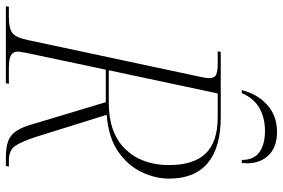

<svg xmlns="http://www.w3.org/2000/svg" viewBox="-182 -770 941 638"><g transform="rotate(90 288.0 -450.5)"><path d="M-11 0 -9 -10H27Q63 -10 78.5 -22Q94 -34 102 -75L224 -647Q228 -664 228 -676Q228 -694 216 -699Q204 -704 179 -704H139L141 -714H359Q458 -714 510 -671Q562 -628 562 -542Q562 -498 541 -452.5Q520 -407 473.5 -374Q427 -341 350 -335L423 -101Q440 -49 454.5 -29.5Q469 -10 502 -10H522L520 0H492Q460 0 439 -7Q418 -14 404 -34.5Q390 -55 379 -96L308 -332H200L144 -67Q143 -59 141.5 -52Q140 -45 140 -39Q140 -24 152 -17Q164 -10 193 -10H247L245 0ZM310 -342Q411 -342 464 -397Q517 -452 517 -542Q517 -624 478.5 -664Q440 -704 357 -704H279L202 -342ZM268 -784Q280 -834 316 -867.5Q352 -901 407 -901Q461 -901 488.5 -868.5Q516 -836 510 -784H500Q500 -824 474 -842.5Q448 -861 404 -861Q360 -861 327.5 -842.5Q295 -824 278 -784Z"/></g></svg>

Font: Noto Serif Display ExtraLight
Style: Italic
Weight: 200
Italic angle: -12°
Designer: Monotype Design Team
Foundry: Monotype Imaging Inc.
Version: Version 2.009